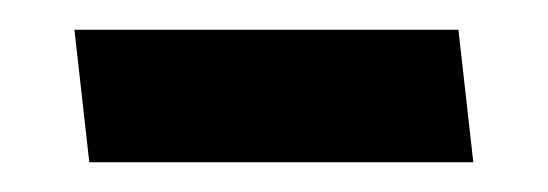

<svg xmlns="http://www.w3.org/2000/svg" viewBox="-20 -338 368 129"><path d="M288 -318H30L40 -229H298Z"/></svg>

Font: Catamaran SemiBold
Style: Regular
Weight: 600
Designer: Pria Ravichandran
Version: Version 2.000